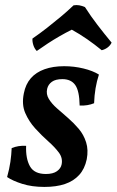

<svg xmlns="http://www.w3.org/2000/svg" viewBox="-20 -728 460 757"><path d="M233 -467Q272 -467 309 -458Q346 -449 370 -434Q353 -382 351 -321Q339 -316 324.5 -313.5Q310 -311 294 -312Q293 -370 276.5 -393Q260 -416 226 -416Q199 -416 184.5 -405.5Q170 -395 166 -378Q161 -357 172.5 -338Q184 -319 204.5 -301Q225 -283 248 -263Q271 -243 290.5 -220Q310 -197 319.5 -167Q329 -137 322 -100Q314 -62 292 -38Q270 -14 236 -2.5Q202 9 155 9Q106 9 68 -3Q30 -15 8 -30Q17 -62 21 -90Q25 -118 26 -144Q52 -155 83 -153Q81 -103 98 -72.5Q115 -42 161 -42Q189 -42 204.5 -53Q220 -64 223 -80Q228 -105 212 -126.5Q196 -148 170 -171Q144 -194 119 -221.5Q94 -249 79.5 -282.5Q65 -316 74 -360Q81 -396 101.5 -419.5Q122 -443 155.5 -455Q189 -467 233 -467ZM125 -527Q116 -536 111.5 -550Q107 -564 108 -576Q137 -596 164.5 -617.5Q192 -639 219 -661.5Q246 -684 270 -707Q282 -709 293 -707Q304 -705 315 -700Q338 -664 364.5 -629.5Q391 -595 420 -560Q415 -549 404.5 -541Q394 -533 381 -530Q353 -553 323.5 -573.5Q294 -594 263 -611Q239 -599 215.5 -585.5Q192 -572 169 -557Q146 -542 125 -527Z"/></svg>

Font: Vollkorn Medium
Style: Italic
Weight: 500
Italic angle: -11°
Designer: Friedrich Althausen
Foundry: Friedrich Althausen
Version: Version 5.000